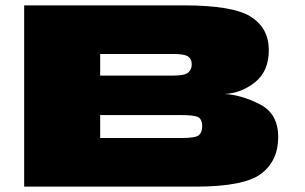

<svg xmlns="http://www.w3.org/2000/svg" viewBox="-20 -695 1137 715"><path d="M70 0H708Q889 0 952.5 -48Q1016 -96 1016 -185Q1016 -272 947 -307Q878 -342 816 -345Q879 -348 930 -389Q981 -430 981 -508Q981 -590 914.5 -632.5Q848 -675 664 -675H70ZM353 -181V-266.5H655Q708 -266.5 720.5 -257.2Q733 -248 733 -225Q733 -202 720.5 -191.5Q708 -181 655 -181ZM353 -413.5V-494H626Q667 -494 680.5 -484.5Q694 -475 694 -456Q694 -436 681 -424.8Q668 -413.5 625 -413.5Z"/></svg>

Font: Anybody ExtraExpanded Black
Style: Regular
Weight: 900
Width: 8
Version: Version 1.113;gftools[0.9.25]